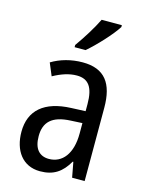

<svg xmlns="http://www.w3.org/2000/svg" viewBox="-117 -837 694 918"><g transform="rotate(15 230.0 -378.0)"><path d="M370 -757V-766H270C248 -721 214 -666 179 -617V-606H233C276 -642 345 -716 370 -757ZM236 -546C179 -546 126 -531 83 -505L109 -443C149 -465 187 -478 225 -478C282 -478 309 -443 309 -359V-324L239 -321C107 -316 38 -256 38 -150C38 -58 85 10 172 10C239 10 279 -18 312 -75H315L329 0H391V-363C391 -483 345 -546 236 -546ZM252 -262 309 -265V-213C309 -113 264 -58 198 -58C152 -58 123 -87 123 -151C123 -220 160 -258 252 -262Z"/></g></svg>

Font: Noto Sans Gurmukhi UI Condensed
Style: Regular
Weight: 400
Width: 3
Designer: Jelle Bosma - Monotype Design Team
Foundry: Monotype Imaging Inc.
Version: Version 2.004